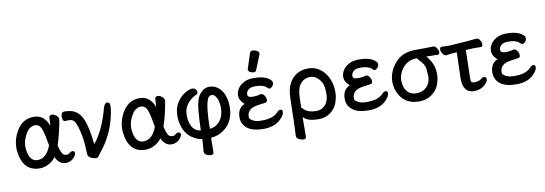

<svg xmlns="http://www.w3.org/2000/svg" viewBox="-67 -1262 5557 1956"><g transform="rotate(-10 2711.0 -284.5)"><path d="M248 30Q73 30 49 -183Q47 -197 47 -213Q47 -305 94 -386Q158 -498 275 -498Q341 -498 379.5 -457.5Q418 -417 427 -376Q430 -391 432 -459Q434 -488 461 -488Q480 -488 503 -471Q526 -454 529 -432Q522 -379 503.5 -302Q485 -225 466 -169Q486 -82 511 -66Q524 -59 546 -59Q559 -59 573.5 -72Q588 -85 604 -85Q627 -85 627 -61Q627 -47 613.5 -27.5Q600 -8 575.5 7Q551 22 517 22Q481 22 453.5 -1.5Q426 -25 414 -59Q395 -26 347.5 2Q300 30 248 30ZM240 -57Q332 -57 380 -184L370 -235Q354 -331 334.5 -371Q315 -411 275 -411Q213 -411 174 -337Q139 -273 139 -212Q139 -199 141 -186Q156 -57 240 -57Z M830 27Q816 27 793 19Q751 7 746 -31Q744 -50 743.5 -86Q743 -122 737.5 -170.5Q732 -219 718.5 -272.5Q705 -326 691.5 -355.5Q678 -385 660.5 -393.5Q643 -402 628 -402Q610 -402 587 -400Q557 -400 557 -447Q557 -497 594 -497Q691 -497 739 -444Q805 -376 830 -160Q835 -115 836 -115V-118Q935 -234 997 -462Q1011 -512 1038 -512Q1066 -512 1066 -473Q1066 -419 1038 -318Q993 -157 882 -21Q865 0 856.5 13.5Q848 27 830 27Z M1343 30Q1168 30 1144 -183Q1142 -197 1142 -213Q1142 -305 1189 -386Q1253 -498 1370 -498Q1436 -498 1474.5 -457.5Q1513 -417 1522 -376Q1525 -391 1527 -459Q1529 -488 1556 -488Q1575 -488 1598 -471Q1621 -454 1624 -432Q1617 -379 1598.5 -302Q1580 -225 1561 -169Q1581 -82 1606 -66Q1619 -59 1641 -59Q1654 -59 1668.5 -72Q1683 -85 1699 -85Q1722 -85 1722 -61Q1722 -47 1708.5 -27.5Q1695 -8 1670.5 7Q1646 22 1612 22Q1576 22 1548.5 -1.5Q1521 -25 1509 -59Q1490 -26 1442.5 2Q1395 30 1343 30ZM1335 -57Q1427 -57 1475 -184L1465 -235Q1449 -331 1429.5 -371Q1410 -411 1370 -411Q1308 -411 1269 -337Q1234 -273 1234 -212Q1234 -199 1236 -186Q1251 -57 1335 -57Z M1987 200Q1966 200 1944 188.5Q1922 177 1919 153Q1928 55 1928 23Q1886 19 1843 -7Q1748 -60 1724 -191Q1719 -223 1719 -252Q1719 -337 1765 -403Q1817 -474 1896 -498Q1906 -501 1916 -501Q1941 -501 1955 -480Q1963 -468 1963 -457Q1963 -442 1947 -433Q1856 -390 1825 -310Q1814 -280 1814 -242Q1814 -222 1817 -201Q1835 -75 1929 -66Q1931 -170 1941.5 -280.5Q1952 -391 1994 -440Q2036 -489 2088 -489Q2165 -489 2215 -422Q2246 -379 2258 -304Q2261 -279 2261 -255Q2261 -107 2162 -29Q2101 20 2019 26Q2017 69 2017 174Q2017 200 1987 200ZM2023 -66Q2070 -68 2110 -103Q2171 -158 2171 -263Q2171 -284 2164.5 -319Q2158 -354 2139.5 -378Q2121 -402 2103 -402Q2073 -402 2060 -376Q2024 -302 2023 -66Z M2563 -555Q2546 -555 2527 -565.5Q2508 -576 2508 -590Q2508 -601 2510 -603L2559 -755Q2565 -776 2592 -776Q2612 -776 2633 -764Q2654 -752 2654 -732Q2654 -727 2590 -572Q2585 -555 2563 -555ZM2400 -10Q2340 -55 2340 -127Q2340 -224 2415 -254Q2414 -254 2389 -282.5Q2364 -311 2364 -352Q2364 -385 2384.5 -418.5Q2405 -452 2447.5 -475Q2490 -498 2550 -498Q2658 -498 2711 -457Q2737 -437 2737 -419Q2737 -395 2721.5 -379.5Q2706 -364 2695 -364Q2682 -364 2666 -381Q2633 -413 2554 -413Q2501 -413 2479.5 -391.5Q2458 -370 2458 -350Q2458 -348 2458.5 -337Q2459 -326 2472 -319Q2485 -312 2520 -312Q2555 -312 2594 -324Q2617 -324 2631.5 -301Q2646 -278 2646 -257Q2646 -231 2623 -229Q2535 -220 2500.5 -207.5Q2466 -195 2450 -172.5Q2434 -150 2434 -125Q2434 -122 2434.5 -108Q2435 -94 2466.5 -75.5Q2498 -57 2555 -57Q2613 -57 2655 -69Q2697 -81 2730 -115Q2747 -133 2763 -133Q2785 -133 2785 -109Q2785 -74 2737 -29Q2674 30 2564 30Q2454 30 2400 -10Z M2944 207Q2924 207 2898 194Q2872 181 2872 157Q2876 127 2884 -229Q2886 -325 2918 -384Q2981 -498 3116 -498Q3177 -498 3226 -466Q3275 -434 3306 -380Q3347 -308 3347 -214Q3347 -163 3327.5 -106Q3308 -49 3257 -9.5Q3206 30 3133 30Q3012 30 2974 -22L2972 184Q2972 207 2944 207ZM3125 -56Q3167 -56 3198 -80Q3254 -122 3254 -216Q3254 -236 3249 -281.5Q3244 -327 3206.5 -368Q3169 -409 3122 -409Q3059 -409 3020 -363Q2981 -317 2979 -218L2976 -116Q2979 -116 3003 -93Q3043 -56 3125 -56Z M3488 -10Q3428 -55 3428 -127Q3428 -224 3503 -254Q3502 -254 3477 -282.5Q3452 -311 3452 -352Q3452 -385 3472.5 -418.5Q3493 -452 3535.5 -475Q3578 -498 3638 -498Q3746 -498 3799 -457Q3825 -437 3825 -419Q3825 -395 3809.5 -379.5Q3794 -364 3783 -364Q3770 -364 3754 -381Q3721 -413 3642 -413Q3589 -413 3567.5 -391.5Q3546 -370 3546 -350Q3546 -348 3546.5 -337Q3547 -326 3560 -319Q3573 -312 3608 -312Q3643 -312 3682 -324Q3705 -324 3719.5 -301Q3734 -278 3734 -257Q3734 -231 3711 -229Q3623 -220 3588.5 -207.5Q3554 -195 3538 -172.5Q3522 -150 3522 -125Q3522 -122 3522.5 -108Q3523 -94 3554.5 -75.5Q3586 -57 3643 -57Q3701 -57 3743 -69Q3785 -81 3818 -115Q3835 -133 3851 -133Q3873 -133 3873 -109Q3873 -74 3825 -29Q3762 30 3652 30Q3542 30 3488 -10Z M4172 30Q4034 30 3971 -80Q3936 -141 3936 -213Q3936 -316 4011 -405Q4086 -494 4221 -494Q4356 -494 4407 -497Q4429 -497 4444.5 -472Q4460 -447 4460 -431Q4460 -406 4438 -406Q4371 -408 4322 -408Q4329 -404 4360 -356Q4399 -296 4399 -214Q4399 -158 4376.5 -101Q4354 -44 4299.5 -7Q4245 30 4172 30ZM4245 -81Q4307 -124 4307 -210Q4307 -221 4302 -278.5Q4297 -336 4239 -388Q4228 -398 4225 -408Q4131 -408 4077 -341Q4028 -281 4028 -211Q4028 -136 4068 -93Q4102 -57 4156 -57Q4210 -57 4245 -81Z M4740 23Q4627 23 4627 -127L4635 -397Q4590 -395 4563 -391Q4536 -387 4524 -386Q4504 -386 4488.5 -409.5Q4473 -433 4473 -454Q4473 -479 4496 -479L4573 -477Q4772 -489 4856 -499Q4878 -499 4892 -475.5Q4906 -452 4906 -433Q4906 -407 4883 -407L4818 -408Q4796 -408 4730 -404L4723 -118Q4723 -102 4724.5 -85Q4726 -68 4751 -65Q4808 -65 4830 -85Q4850 -101 4864 -101Q4888 -101 4888 -74Q4888 -55 4868 -32Q4822 23 4740 23Z M5016 -10Q4956 -55 4956 -127Q4956 -224 5031 -254Q5030 -254 5005 -282.5Q4980 -311 4980 -352Q4980 -385 5000.5 -418.5Q5021 -452 5063.5 -475Q5106 -498 5166 -498Q5274 -498 5327 -457Q5353 -437 5353 -419Q5353 -395 5337.5 -379.5Q5322 -364 5311 -364Q5298 -364 5282 -381Q5249 -413 5170 -413Q5117 -413 5095.5 -391.5Q5074 -370 5074 -350Q5074 -348 5074.5 -337Q5075 -326 5088 -319Q5101 -312 5136 -312Q5171 -312 5210 -324Q5233 -324 5247.5 -301Q5262 -278 5262 -257Q5262 -231 5239 -229Q5151 -220 5116.5 -207.5Q5082 -195 5066 -172.5Q5050 -150 5050 -125Q5050 -122 5050.5 -108Q5051 -94 5082.5 -75.5Q5114 -57 5171 -57Q5229 -57 5271 -69Q5313 -81 5346 -115Q5363 -133 5379 -133Q5401 -133 5401 -109Q5401 -74 5353 -29Q5290 30 5180 30Q5070 30 5016 -10Z"/></g></svg>

Font: LXGW ZhenKai
Style: Regular
Weight: 400
Designer: LXGW / Fontworks Inc.
Foundry: LXGW / Fontworks Inc.
Version: Version 0.800;June 8, 2025